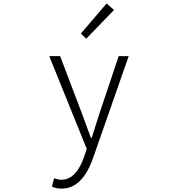

<svg xmlns="http://www.w3.org/2000/svg" viewBox="-20 -861 1040 1121"><path d="M339.8 240.2Q308.6 240.2 283.2 228.5L295.9 179.7Q320.3 188.5 338.9 188.5Q424.8 188.5 471.7 52.7L486.3 7.8L267.6 -533.2H331.1L455.1 -207Q492.2 -105.5 510.7 -56.6H515.6Q524.4 -85 542.5 -141.6Q560.5 -198.2 563.5 -207L672.9 -533.2H731.4L523.4 61.5Q460.9 240.2 339.8 240.2ZM483.4 -634.8 452.1 -665 602.5 -840.8 645.5 -802.7Z"/></svg>

Font: Gen Shin Gothic Monospace Light
Style: Regular
Weight: 300
Designer: [Source Han Sans]
Ryoko NISHIZUKA  (kana & ideographs); Paul D. Hunt (Latin, Greek & Cyrillic); Wenlong ZHANG  (bopomofo
Version: Version 1.002.20150607